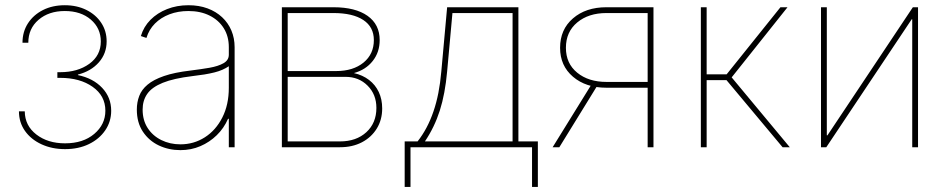

<svg xmlns="http://www.w3.org/2000/svg" viewBox="-20 -569 3660 742"><path d="M231.4 7.3Q180.7 7.3 140.1 -11.5Q99.6 -30.3 76.4 -63.2Q53.2 -96.2 53.2 -138.7H75.7Q76.2 -83.5 120.4 -49.3Q164.6 -15.1 231.4 -15.1Q301.3 -15.1 344.2 -51.5Q387.2 -87.9 387.2 -141.1Q387.2 -198.7 338.1 -233.4Q289.1 -268.1 212.4 -268.1H201.7V-290H212.4Q280.3 -290 325 -322.3Q369.6 -354.5 369.6 -408.7Q369.6 -460 331.1 -493.2Q292.5 -526.4 230.5 -526.4Q168.5 -526.4 128.9 -492.4Q89.4 -458.5 89.4 -403.8H66.9Q66.9 -446.3 88.1 -479Q109.4 -511.7 146.2 -530.3Q183.1 -548.8 230.5 -548.8Q277.3 -548.8 314 -530.5Q350.6 -512.2 371.3 -480.7Q392.1 -449.2 392.1 -409.2Q392.1 -362.3 362.1 -328.1Q332 -293.9 281.2 -280.8V-278.8Q339.8 -266.6 374.8 -229.5Q409.7 -192.4 409.7 -141.1Q409.7 -99.1 386.7 -65.4Q363.8 -31.7 323.7 -12.2Q283.7 7.3 231.4 7.3Z M677.2 11.2Q632.3 11.2 594 -6.8Q555.7 -24.9 532.2 -60.1Q508.8 -95.2 508.8 -145.5Q508.8 -173.8 518.1 -198.2Q527.3 -222.7 550.3 -241.9Q573.2 -261.2 613.5 -275.1Q653.8 -289.1 716.3 -296.4Q755.9 -301.3 789.6 -307.1Q823.2 -313 843.8 -324.7Q864.3 -336.4 864.3 -357.4V-386.7Q864.3 -428.7 844.7 -460Q825.2 -491.2 790 -508.8Q754.9 -526.4 708 -526.4Q668 -526.4 634.8 -513.7Q601.6 -501 578.6 -477.8Q555.7 -454.6 545.9 -422.4L524.4 -429.7Q535.2 -465.8 561.5 -492.4Q587.9 -519 625.7 -533.9Q663.6 -548.8 708 -548.8Q749 -548.8 782 -536.6Q814.9 -524.4 838.4 -502.4Q861.8 -480.5 874.3 -450.9Q886.7 -421.4 886.7 -386.7V0H864.3V-109.9H861.3Q845.2 -73.2 817.6 -46.4Q790 -19.5 754.4 -4.2Q718.8 11.2 677.2 11.2ZM677.2 -11.2Q729 -11.2 771.5 -38.3Q814 -65.4 839.1 -114.7Q864.3 -164.1 864.3 -230V-313Q853.5 -305.7 839.8 -299.6Q826.2 -293.5 808.6 -289.1Q791 -284.7 769.8 -281.2Q748.5 -277.8 723.6 -274.9Q650.9 -266.1 608.9 -249Q566.9 -231.9 549.1 -206.3Q531.2 -180.7 531.2 -145.5Q531.2 -104.5 550.5 -74.5Q569.8 -44.4 603.3 -27.8Q636.7 -11.2 677.2 -11.2Z M1069.3 0V-541H1268.6Q1353.5 -541 1400.4 -507.8Q1447.3 -474.6 1447.3 -414.1Q1447.3 -367.2 1420.4 -333.3Q1393.6 -299.3 1347.7 -286.6Q1381.8 -278.8 1406.2 -260Q1430.7 -241.2 1443.8 -213.4Q1457 -185.5 1457 -149.9Q1457 -106 1436 -72Q1415 -38.1 1378.4 -19Q1341.8 0 1293.9 0ZM1091.8 -22.5H1293.9Q1356.9 -22.5 1395.8 -58.1Q1434.6 -93.8 1434.6 -151.9Q1434.6 -204.1 1400.6 -238Q1366.7 -272 1315.4 -272H1091.8ZM1091.8 -294.4H1279.3Q1344.7 -294.4 1384.8 -327.1Q1424.8 -359.9 1424.8 -414.1Q1424.8 -464.8 1384 -491.7Q1343.3 -518.6 1268.6 -518.6H1091.8Z M1543.9 153.3V-22.5H1593.8Q1613.3 -47.4 1628.4 -75.9Q1643.6 -104.5 1655 -137.9Q1666.5 -171.4 1674.1 -210Q1681.6 -248.5 1685.5 -293L1708 -541H1983.4V-22.5H2058.6V153.3H2036.1V0H1566.4V153.3ZM1622.1 -22.5H1960.9V-518.6H1728.5L1708 -293Q1700.2 -206.1 1679.7 -141.8Q1659.2 -77.6 1622.1 -22.5Z M2505.4 0H2482.9V-518.6H2323.7Q2254.4 -518.6 2210.7 -482.2Q2167 -445.8 2167 -384.3Q2167 -323.7 2210.7 -288.1Q2254.4 -252.4 2323.7 -252.4H2493.7V-230H2323.2Q2244.1 -230 2194.3 -272.5Q2144.5 -314.9 2144.5 -384.3Q2144.5 -455.1 2194.3 -498Q2244.1 -541 2323.2 -541H2505.4ZM2141.6 0H2115.7L2267.6 -245.6H2293Z M2688.5 0V-541H2710.9V-281.7H2788.1L2996.1 -541H3023.4L2807.6 -270L3032.2 0H3004.4L2787.6 -259.3H2710.9V0Z M3527.8 0H3505.4V-494.6H3503.4L3173.3 0H3152.8V-541H3175.3V-45.9H3177.7L3507.8 -541H3527.8Z"/></svg>

Font: Inter 17pt Thin
Style: Regular
Weight: 250
Version: Version 4.001;git-66647c0bb